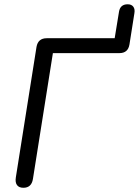

<svg xmlns="http://www.w3.org/2000/svg" viewBox="-20 -887 661 914"><path d="M91.3 6.9Q70.5 6.9 61 -5.9Q51.5 -18.7 55.4 -42.6L153.8 -663.7Q161.1 -705 202.4 -705H525.9L546.5 -831.1Q552.3 -866.6 587.8 -866.6Q605.8 -866.6 614.5 -855.2Q623.2 -843.8 619.8 -824.3L596.3 -675.4Q589.6 -634.1 548.2 -634.1H231.8L136.8 -35.3Q130.1 6.9 91.3 6.9Z"/></svg>

Font: Nunito Variable Extra Light
Style: Italic
Weight: 200
Italic angle: -9°
Designer: Vernon Adams
Foundry: Vernon Adams
Version: Version 3.602